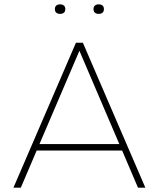

<svg xmlns="http://www.w3.org/2000/svg" viewBox="-20 -865 732 885"><path d="M42 0 330 -668H362L650 0H616L543 -171H149L76 0ZM162 -201H530L346 -631ZM435 -801Q424 -801 417.5 -806.5Q411 -812 411 -823Q411 -834 417.5 -839.5Q424 -845 435 -845Q446 -845 452.5 -839.5Q459 -834 459 -823Q459 -812 452.5 -806.5Q446 -801 435 -801ZM257 -801Q246 -801 239.5 -806.5Q233 -812 233 -823Q233 -834 239.5 -839.5Q246 -845 257 -845Q268 -845 274.5 -839.5Q281 -834 281 -823Q281 -812 274.5 -806.5Q268 -801 257 -801Z"/></svg>

Font: Gantari Thin
Style: Regular
Weight: 250
Designer: Anugrah Pasau
Foundry: Lafontype
Version: Version 1.000